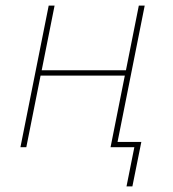

<svg xmlns="http://www.w3.org/2000/svg" viewBox="-20 -526 617 686"><path d="M432 140 460 0H375L426 -256H125L74 0H53L154 -506H175L129 -275H430L476 -506H497L400 -19H485L453 140Z"/></svg>

Font: IBM Plex Sans Thin
Style: Italic
Weight: 100
Italic angle: -11.31°
Designer: Mike Abbink, Paul van der Laan, Pieter van Rosmalen
Foundry: Bold Monday
Version: Version 3.0